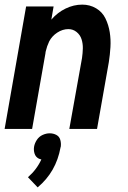

<svg xmlns="http://www.w3.org/2000/svg" viewBox="-34 -558 554 831"><path d="M129 253 87 209Q125 176 145 132Q139 131 133 128Q120 121 115.5 106.5Q111 92 113.5 77Q116 62 125.5 47.5Q135 33 150.5 26Q166 19 181 19Q197 19 210 26Q223 33 227 47.5Q231 62 229 77L228 80Q209 186 129 253ZM-14 0 79 -530H198L188 -472L189 -474Q215 -504 250 -521Q285 -538 322 -538Q355 -538 382 -522Q409 -506 422.5 -478Q436 -450 441 -418.5Q446 -387 444 -354Q442 -321 437 -289L386 0H266L321 -307Q324 -328 324.5 -348.5Q325 -369 319 -388Q313 -407 297.5 -419.5Q282 -432 262 -432Q237 -432 214 -417Q191 -402 179 -379Q169 -358 164 -336L163 -331V-329L105 0Z"/></svg>

Font: Iosevka SS08
Style: Bold Italic
Weight: 700
Italic angle: -10°
Monospace: yes
Designer: Belleve Invis
Foundry: Belleve Invis
Version: 2.1.0; ttfautohint (v1.8.2)